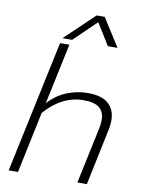

<svg xmlns="http://www.w3.org/2000/svg" viewBox="-99 -991 780 1057"><g transform="rotate(10 291.0 -462.0)"><path d="M354 -924H399L498 -768H444L369 -889L244 -768H190ZM182 -739H234L162 -400Q210 -451 266.5 -473Q323 -495 381 -495Q459 -495 496.5 -461.5Q534 -428 534 -368Q534 -342 528 -315L462 0H409L475 -311Q481 -338 481 -361Q481 -406 454 -429Q427 -452 365 -452Q245 -452 149 -343L77 0H25Z"/></g></svg>

Font: Prompt ExtraLight
Style: Italic
Weight: 275
Italic angle: -12°
Designer: Katatrad Team
Foundry: CadsonDemak
Version: Version 1.000